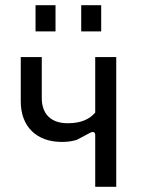

<svg xmlns="http://www.w3.org/2000/svg" viewBox="-20 -720 547 740"><path d="M347 -199V0H428V-500H347V-286C326 -262 295 -245 241 -245C176 -245 141 -281 141 -342V-500H60V-329C60 -233 120 -173 218 -173C242 -173 260 -176 276 -181L327 -208C338 -214 347 -212 347 -199ZM293 -599H370V-700H293ZM117 -599H194V-700H117Z"/></svg>

Font: Finlandica
Style: Regular
Weight: 400
Designer: Niklas Ekholm, Juho Hiilivirta, Jaakko Suomalainen
Foundry: Helsinki Type Studio
Version: Version 2.000;Glyphs 3.2 (3202)